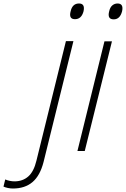

<svg xmlns="http://www.w3.org/2000/svg" viewBox="-203 -866 722 1101"><path d="M276 -801Q264 -756 227 -756Q190 -756 202 -801Q212 -846 250 -846Q286 -846 276 -801ZM218 -630 47 62Q27 141 -16.5 178Q-60 215 -129 215Q-143 215 -157.5 212Q-172 209 -183 204L-173 163Q-162 168 -147.5 171Q-133 174 -120 174Q-73 174 -41 146Q-9 118 6 55L175 -630Z M471 -846Q507 -846 497 -801Q485 -755 449 -755Q411 -755 423 -801Q428 -824 441 -835Q454 -846 471 -846ZM283 0H241L396 -629H439Z"/></svg>

Font: TypoPRO Sinkin Sans
Style: 200 X Light Italic
Weight: 200
Italic angle: -112°
Designer: Keith Bates
Foundry: K-Type
Version: Sinkin Sans (version 1.0)  by Keith Bates   •   © 2014   www